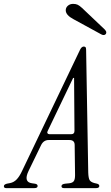

<svg xmlns="http://www.w3.org/2000/svg" viewBox="-94 -970 571 990"><path d="M-62 0Q-74 0 -74 -10Q-74 -19 -58 -23L-42 -26Q-22 -30 -7.5 -45.5Q7 -61 20 -89L319 -714Q324 -724 329 -727Q334 -730 338 -730Q343 -730 346.5 -727Q350 -724 350 -714L361 -80Q362 -52 368 -41.5Q374 -31 393 -26L406 -23Q418 -20 418 -11Q418 0 401 0H236Q223 0 223 -10Q223 -21 243 -23L263 -25Q280 -27 286.5 -36Q293 -45 293 -67L291 -222Q291 -248 264 -248H157Q131 -248 118 -222L53 -88Q26 -31 71 -25L85 -23Q100 -21 100 -11Q100 0 83 0ZM161 -278H273Q290 -278 290 -295L288 -568H283L152 -295Q148 -288 151 -283Q154 -278 161 -278ZM426 -794 285 -871Q245 -892 245 -917Q245 -931 256 -940.5Q267 -950 283 -950Q297 -950 306.5 -945.5Q316 -941 329 -929L446 -818Q454 -810 454 -803Q454 -794 446 -790.5Q438 -787 426 -794Z"/></svg>

Font: Instrument Serif
Style: Italic
Weight: 400
Italic angle: -13°
Designer: Rodrigo Fuenzalida
Foundry: fragTYPE
Version: Version 1.000; ttfautohint (v1.8.4.7-5d5b);gftools[0.9.27]